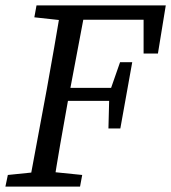

<svg xmlns="http://www.w3.org/2000/svg" viewBox="-20 -690 633 710"><path d="M0 0 9 -43 136 -56H156L284 -43L276 0ZM86 0 153 -360Q167 -437 180.5 -515Q194 -593 207 -670H298L230 -310Q216 -233 202.5 -155Q189 -77 177 0ZM107 -626 115 -670H248L239 -613H226ZM191 -317 199 -365H423L416 -317ZM244 -617 253 -670H593L564 -492H511V-664L547 -617ZM381 -215 384 -333 387 -354 424 -460H469L425 -215Z"/></svg>

Font: Source Serif 4 18pt
Style: Italic
Weight: 400
Italic angle: -12°
Designer: Frank Grießhammer
Foundry: Adobe Systems Incorporated
Version: Version 4.004;hotconv 1.0.116;makeotfexe 2.5.65601